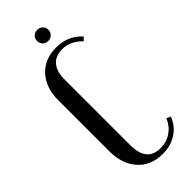

<svg xmlns="http://www.w3.org/2000/svg" viewBox="-271 -867 913 913"><g transform="rotate(-45 185.5 -411.0)"><path d="M44 -523Q44 -607 90 -657.5Q136 -708 214 -708Q294 -708 344 -652L328 -636Q283 -682 229 -682Q184 -682 159.5 -654Q135 -626 135 -574V-130Q135 -18 227 -18Q268 -18 299.5 -39.5Q331 -61 347 -99L368 -90Q349 -42 309 -16.5Q269 9 215 9Q137 9 90.5 -42.5Q44 -94 44 -181ZM172 -793Q172 -810 183 -820.5Q194 -831 210 -831Q226 -831 237 -820Q248 -809 248 -793Q248 -778 237 -767Q226 -756 210 -756Q193 -756 182.5 -767Q172 -778 172 -793Z"/></g></svg>

Font: Moniqa SemBd Heading
Style: Regular
Weight: 600
Designer: Rajesh Rajput
Foundry: Rajesh Rajput
Version: Version 1.000